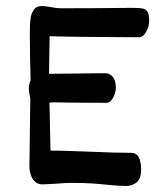

<svg xmlns="http://www.w3.org/2000/svg" viewBox="-20 -600 522 631"><path d="M470.2 -530.8Q470.2 -512.7 460.2 -495.1Q450.2 -477.5 437 -477.5Q214.8 -478.5 143.1 -481Q143.1 -465.3 142.1 -421.4Q141.1 -375.5 141.1 -357.4L324.2 -359.4Q340.8 -359.4 350.8 -347.4Q360.8 -335.4 360.8 -310.1Q360.8 -303.2 357.2 -291.5Q353.5 -279.8 346.4 -271Q339.4 -262.2 329.1 -262.2Q237.3 -262.2 184.6 -263.2Q173.3 -263.7 159.2 -263.7Q146 -263.7 142.6 -262.2L146 -105Q178.2 -105 218.3 -103.5Q258.3 -102.1 272 -101.6Q361.8 -97.7 411.6 -97.7Q443.8 -97.7 443.8 -41Q443.8 -13.2 429.4 -1Q415 11.2 392.6 11.2Q372.1 11.2 333 7.3Q305.2 4.4 279.5 2.7Q253.9 1 213.4 1Q194.8 1 169.4 3.4Q129.4 5.9 118.7 5.9Q99.6 5.9 87.9 -11.5Q76.2 -28.8 76.7 -56.6L79.6 -273.4Q79.6 -280.3 77.1 -289.1Q76.7 -291 75.7 -297.1Q74.7 -303.2 74.7 -309.1Q74.7 -321.3 80.6 -336.4Q78.1 -411.1 78.1 -494.1Q78.1 -519.5 80.1 -536.9Q82 -554.2 90.6 -567.1Q99.1 -580.1 117.2 -580.1Q125.5 -580.1 134.5 -578.6Q143.6 -577.1 146.5 -576.7Q167 -572.8 179.2 -572.8L295.9 -573.2Q381.8 -574.2 413.1 -574.2Q438 -574.2 449 -572Q460 -569.8 465.1 -560.5Q470.2 -551.3 470.2 -530.8Z"/></svg>

Font: Dekko
Style: Regular
Weight: 400
Designer: Multiple
Foundry: Sorkin Type
Version: Version 2.001